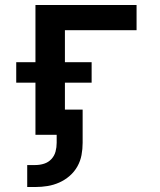

<svg xmlns="http://www.w3.org/2000/svg" viewBox="-20 -540 640 769"><path d="M89 209V121H122Q140 121 157 115.5Q174 110 186 97Q198 84 202.5 67Q207 50 207 32V0H122V-209H45V-291H122V-520H527V-419H240V-291H347V-209H240V-101H311V32Q311 57 306.5 81Q302 105 290 126.5Q278 148 259 164.5Q240 181 217.5 191Q195 201 171 205Q147 209 122 209Z"/></svg>

Font: Iosevka Fixed Extended
Style: Bold
Weight: 700
Width: 7
Monospace: yes
Designer: Belleve Invis
Foundry: Belleve Invis
Version: Version 24.1.1; ttfautohint (v1.8.4)